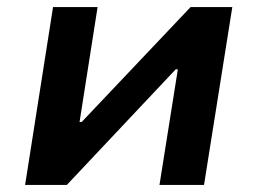

<svg xmlns="http://www.w3.org/2000/svg" viewBox="-20 -523 727 543"><path d="M51 0 130 -503H256L205 -178H211L519 -503H637L557 0H431L483 -327H477L169 0Z"/></svg>

Font: Nunito Sans 6pt
Style: Bold Italic
Weight: 700
Italic angle: -9°
Version: Version 3.101;gftools[0.9.27]